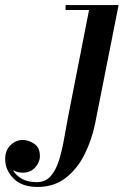

<svg xmlns="http://www.w3.org/2000/svg" viewBox="-204 -480 548 760"><path d="M265.5 -460 172 11.5Q159 74.5 130.5 131.5Q102 188.5 56 224.2Q10 260 -55 260Q-117.5 260 -150.5 226.5Q-183.5 193 -183.5 149.5Q-183.5 115 -162.2 94.5Q-141 74 -114 74Q-91.5 74 -68.8 89Q-46 104 -46 138Q-46 162 -64.8 182.8Q-83.5 203.5 -113 203.5Q-134 203.5 -152.5 194Q-140.5 215 -116.8 228Q-93 241 -58.5 241Q-25 241 -4.2 218Q16.5 195 28.8 156.8Q41 118.5 49.2 72.2Q57.5 26 66 -20L148.5 -440.5H55.5V-460Z"/></svg>

Font: Bodoni* 11pt Medium
Style: Italic
Weight: 500
Italic angle: -13°
Version: Version 2.3